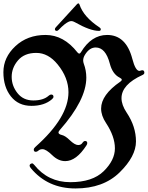

<svg xmlns="http://www.w3.org/2000/svg" viewBox="-85 -920 853 1108"><path d="M0 0ZM231.9 -752Q231.9 -756.8 237.3 -762.7L358.9 -895.5Q363.3 -900.4 367.4 -900.4Q371.6 -900.4 374 -893.1Q397.5 -822.3 489.3 -761.7Q496.6 -756.8 496.6 -751Q496.6 -741.7 486.3 -741.7Q435.5 -741.7 346.7 -792Q335.4 -798.3 327.9 -798.3Q320.3 -798.3 313 -795.4Q289.6 -785.6 254.4 -748.5Q248 -741.7 242.7 -741.7Q231.9 -741.7 231.9 -752ZM361.8 -617.7Q367.2 -610.8 372.3 -610.8Q377.4 -610.8 381.8 -618.2Q441.9 -718.3 533.2 -718.3Q642.6 -718.3 678.7 -580.1Q696.8 -510.7 719.7 -510.7Q723.1 -510.7 727.5 -512.7Q731.9 -514.6 736.3 -514.6Q748 -514.6 748 -500Q748 -492.2 737.3 -487.3Q616.2 -432.1 616.2 -353.5Q616.2 -314.5 646 -270Q699.7 -189.9 699.7 -103.8Q699.7 -17.6 605.2 75Q510.7 167.5 350.6 167.5Q190.4 167.5 93.3 50.8Q85.9 42 85.9 36.6Q85.9 25.4 99.6 22.9Q105 22 112.8 31.7Q192.4 131.3 320.6 131.3Q448.7 131.3 513.4 67.9Q578.1 4.4 578.1 -64Q578.1 -132.3 526.9 -210Q498.5 -252.4 498.5 -293.5Q498.5 -372.6 609.9 -449.2Q617.7 -454.6 617.7 -460.2Q617.7 -465.8 606 -471.7Q564.5 -492.2 548.8 -552.7Q524.4 -646 467.3 -646Q431.2 -646 405.3 -604Q395 -587.4 395 -571.3Q395 -562 398.4 -552.7Q413.1 -513.7 413.1 -472.2Q413.1 -342.8 259.8 -169.4Q252.4 -161.1 252.4 -155.3Q252.4 -145.5 272.2 -140.9Q292 -136.2 316.9 -111.8Q346.7 -83 366.2 -83Q382.3 -83 390.1 -94.7Q397.9 -106.4 405.8 -106.4Q418.5 -106.4 418.5 -94.2Q418.5 -88.4 414.1 -81.5Q355.5 9.8 291.5 9.8Q251.5 9.8 216.1 -24.7Q180.7 -59.1 160.2 -59.1Q146 -59.1 137.5 -51.5Q128.9 -43.9 122.1 -43.9Q109.9 -43.9 109.9 -56.2Q109.9 -64 118.7 -71.8Q310.1 -241.7 310.1 -387.7Q310.1 -471.7 247.6 -548.3Q193.4 -614.7 124.5 -614.7Q55.7 -614.7 19 -571.8Q-17.6 -528.8 -17.6 -476.8Q-17.6 -424.8 15.9 -382.6Q49.3 -340.3 107.2 -340.3Q165 -340.3 195.3 -367.2Q203.6 -374.5 210 -374.5Q223.6 -374.5 223.6 -361.3Q223.6 -355 215.3 -347.7Q171.4 -309.1 96.2 -309.1Q21 -309.1 -22.2 -363.8Q-65.4 -418.5 -65.4 -503.7Q-65.4 -588.9 3.9 -653.6Q73.2 -718.3 178 -718.3Q282.7 -718.3 361.8 -617.7Z"/></svg>

Font: UnifrakturMaguntia
Style: Book
Weight: 400
Designer: j. 'mach' wust, Gerrit Ansmann, Georg Duffner, based on a font by Peter Wiegel, original typeface by Carl Albert Fahrenw
Version: Version 2017-03-19